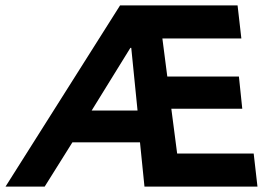

<svg xmlns="http://www.w3.org/2000/svg" viewBox="-78 -695 1021 715"><path d="M-57.5 0 369.2 -675H806.7L820.8 -551.7H526.7L545 -410H811.7L824.2 -290H560L581.7 -123.3H866.7L880.8 0H460L443.3 -165H191.7L88.3 0ZM263.3 -283.3H434.2L410.8 -516.7H407.5Z"/></svg>

Font: Funnel Sans
Style: Bold Italic
Weight: 700
Italic angle: -14.036°
Designer: NORD ID, Kristian Moeller
Foundry: Dicotype
Version: Version 1.000